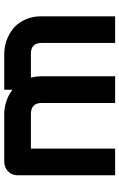

<svg xmlns="http://www.w3.org/2000/svg" viewBox="153 -721 568 914"><g transform="rotate(-90 437.0 -264.0)"><path d="M530.8 0H403.8V-350.1Q403.8 -375 390.6 -387.9Q377.4 -400.9 351.6 -400.9H186.5V0H59.6V-464.8Q59.6 -478 64.5 -489.5Q69.3 -501 78.1 -509.5Q86.9 -518.1 98.6 -522.9Q110.4 -527.8 123.5 -527.8H352.5Q378.9 -527.8 409.2 -518.6Q439.5 -509.3 466.8 -488.8V-527.8H638.7Q656.7 -527.8 676.8 -523.7Q696.8 -519.5 716.6 -510.7Q736.3 -502 754.4 -488Q772.5 -474.1 786.1 -454.3Q799.8 -434.6 808.1 -408.7Q816.4 -382.8 816.4 -350.1V0H689.5V-350.1Q689.5 -375 677 -387.9Q664.6 -400.9 638.7 -400.9H524.4Q530.8 -377.4 530.8 -350.1Z"/></g></svg>

Font: Audiowide
Style: Regular
Weight: 400
Designer: Astigmatic (AOETI)
Foundry: Astigmatic (AOETI)
Version: Version 1.002